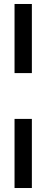

<svg xmlns="http://www.w3.org/2000/svg" viewBox="-20 -755 233 964"><path d="M53 -388V-735H140V-388ZM53 189V-158H140V189Z"/></svg>

Font: Piazzolla ExtraBold
Style: Regular
Weight: 800
Designer: Juan Pablo del Peral
Foundry: Huerta Tipografica
Version: Version 1.330